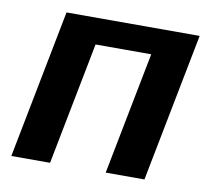

<svg xmlns="http://www.w3.org/2000/svg" viewBox="-64 -600 740 672"><g transform="rotate(10 305.5 -264.0)"><path d="M239.7 -435.5 154.8 0H17.1L120.1 -528.3H593.3L490.2 0H352.5L437.5 -435.5Z"/></g></svg>

Font: Arimo
Style: Italic
Weight: 400
Italic angle: -12°
Designer: Steve Matteson
Foundry: Monotype Imaging Inc.
Version: Version 1.33